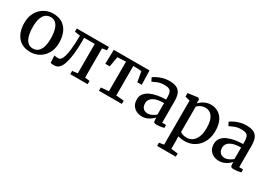

<svg xmlns="http://www.w3.org/2000/svg" viewBox="1 -1397 3430 2469"><g transform="rotate(30 1716.0 -163.0)"><path d="M31.5 -276.5Q31.5 -347 53.5 -400.8Q75.5 -454.5 113.2 -491.5Q151 -528.5 198 -547.2Q245 -566 295.5 -566Q382 -566 438 -528.2Q494 -490.5 521 -425.5Q548 -360.5 548 -278.5Q548 -208 526 -153.8Q504 -99.5 466.5 -62.8Q429 -26 381.8 -7.5Q334.5 11 284 11Q219 11 171.5 -10.5Q124 -32 93 -71Q62 -110 46.8 -162.5Q31.5 -215 31.5 -276.5ZM290.5 -44.5Q334.5 -44.5 364.8 -69.5Q395 -94.5 411.2 -144.5Q427.5 -194.5 427.5 -270Q427.5 -322 420 -365.8Q412.5 -409.5 396.5 -442Q380.5 -474.5 354.2 -492.5Q328 -510.5 290.5 -510.5Q246.5 -510.5 215.8 -485.8Q185 -461 168.5 -411Q152 -361 152 -285Q152 -232.5 159.8 -188.8Q167.5 -145 184 -112.5Q200.5 -80 227 -62.2Q253.5 -44.5 290.5 -44.5Z M628.5 6.5Q613 6.5 601 4.5Q589 2.5 582 0L576 -105.5Q586.5 -103.5 603.5 -101.8Q620.5 -100 639 -100Q670.5 -100 691 -145.2Q711.5 -190.5 722 -277.8Q732.5 -365 733 -491.5L652.5 -503V-551H1129V-502.5L1060.5 -491V-57.5L1131 -48.5V0H873V-48.5L951.5 -57.5V-494.5H794V-445.5Q794 -339 785.5 -264.2Q777 -189.5 764.5 -141.8Q752 -94 739.5 -67.5Q724.5 -36 699.5 -14.8Q674.5 6.5 628.5 6.5Z M1299.5 0V-48.5L1413.5 -58.5V-497.5L1289 -491.5L1262 -341H1196.5L1201.5 -551H1732L1737.5 -341H1672L1645.5 -491.5L1522.5 -497.5V-58.5L1639 -48.5V0Z M1941.5 11Q1897 11 1859.5 -6.5Q1822 -24 1799 -59.5Q1776 -95 1776 -149Q1776 -198.5 1803.2 -233.5Q1830.5 -268.5 1877 -290Q1923.5 -311.5 1982 -322Q2040.5 -332.5 2104 -333.5V-369Q2104 -412.5 2094.5 -438Q2085 -463.5 2061.2 -474.8Q2037.5 -486 1993 -486Q1935.5 -486 1892.2 -468.2Q1849 -450.5 1824.5 -438L1799 -489Q1810 -499 1843 -516.5Q1876 -534 1922.8 -548.5Q1969.5 -563 2021.5 -563Q2091 -563 2132.2 -542.8Q2173.5 -522.5 2191.2 -479.2Q2209 -436 2209 -367.5V-50.5L2266.5 -50V-6.5Q2255.5 -3.5 2237.2 0Q2219 3.5 2198.5 6Q2178 8.5 2160.5 8.5Q2133.5 8.5 2122.2 0.2Q2111 -8 2111 -37.5V-70Q2098.5 -56.5 2074.5 -37.5Q2050.5 -18.5 2016.8 -3.8Q1983 11 1941.5 11ZM1987.5 -58Q2014 -58 2046.5 -73.2Q2079 -88.5 2104 -110.5V-281.5Q2032 -281.5 1985.2 -265.5Q1938.5 -249.5 1915.8 -222.5Q1893 -195.5 1893 -161Q1893 -125 1905.2 -102.2Q1917.5 -79.5 1939 -68.8Q1960.5 -58 1987.5 -58Z M2301.5 240.5V193L2371.5 181.5V-473L2300.5 -490.5V-543.5L2444.5 -563H2448.5L2469 -546V-487Q2484.5 -504.5 2509 -522.8Q2533.5 -541 2566.5 -553.5Q2599.5 -566 2639 -566Q2696.5 -566 2746 -538Q2795.5 -510 2825.5 -450.2Q2855.5 -390.5 2855.5 -295.5Q2855.5 -232 2836 -176.5Q2816.5 -121 2779.5 -78.8Q2742.5 -36.5 2690 -12.8Q2637.5 11 2571.5 11Q2547 11 2520.2 7Q2493.5 3 2477 -3L2479 80V181.5L2579 193V240.5ZM2574 -40.5Q2620.5 -40.5 2657.8 -65.5Q2695 -90.5 2717 -143.2Q2739 -196 2739 -280.5Q2739 -338 2728 -379Q2717 -420 2697.5 -446Q2678 -472 2652.5 -484.2Q2627 -496.5 2597.5 -496.5Q2570.5 -496.5 2547.2 -488.2Q2524 -480 2506.5 -468.2Q2489 -456.5 2479 -445.5V-71Q2486.5 -60 2513 -50.2Q2539.5 -40.5 2574 -40.5Z M3085 11Q3040.5 11 3003 -6.5Q2965.5 -24 2942.5 -59.5Q2919.5 -95 2919.5 -149Q2919.5 -198.5 2946.8 -233.5Q2974 -268.5 3020.5 -290Q3067 -311.5 3125.5 -322Q3184 -332.5 3247.5 -333.5V-369Q3247.5 -412.5 3238 -438Q3228.5 -463.5 3204.8 -474.8Q3181 -486 3136.5 -486Q3079 -486 3035.8 -468.2Q2992.5 -450.5 2968 -438L2942.5 -489Q2953.5 -499 2986.5 -516.5Q3019.5 -534 3066.2 -548.5Q3113 -563 3165 -563Q3234.5 -563 3275.8 -542.8Q3317 -522.5 3334.8 -479.2Q3352.5 -436 3352.5 -367.5V-50.5L3410 -50V-6.5Q3399 -3.5 3380.8 0Q3362.5 3.5 3342 6Q3321.5 8.5 3304 8.5Q3277 8.5 3265.8 0.2Q3254.5 -8 3254.5 -37.5V-70Q3242 -56.5 3218 -37.5Q3194 -18.5 3160.2 -3.8Q3126.5 11 3085 11ZM3131 -58Q3157.5 -58 3190 -73.2Q3222.5 -88.5 3247.5 -110.5V-281.5Q3175.5 -281.5 3128.8 -265.5Q3082 -249.5 3059.2 -222.5Q3036.5 -195.5 3036.5 -161Q3036.5 -125 3048.8 -102.2Q3061 -79.5 3082.5 -68.8Q3104 -58 3131 -58Z"/></g></svg>

Font: Merriweather 28pt Medium
Style: Regular
Weight: 500
Version: Version 2.100